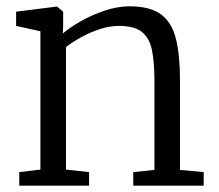

<svg xmlns="http://www.w3.org/2000/svg" viewBox="-20 -588 693 608"><path d="M108 -51V-489L31 -506V-551L158 -567H161L180 -551V-507L179 -482Q201 -501 236.2 -521Q271.5 -541 312 -554.5Q352.5 -568 390 -568Q455 -568 489.5 -542.8Q524 -517.5 537 -465.5Q550 -413.5 550 -333V-50L625 -43V0H402V-43L469 -50V-334Q469 -392 461 -430.2Q453 -468.5 428.8 -487.2Q404.5 -506 356 -506Q327.5 -506 296.8 -496Q266 -486 237.8 -470.5Q209.5 -455 189 -439V-51L262 -43V0H41V-43Z"/></svg>

Font: Merriweather Light
Style: Regular
Weight: 300
Designer: Eben Sorkin
Foundry: Eben Sorkin
Version: Version 2.100